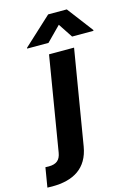

<svg xmlns="http://www.w3.org/2000/svg" viewBox="-247 -844 782 1121"><g transform="rotate(-15 143.5 -283.5)"><path d="M105.8 -545.5 11.4 24.5C4.3 65.3 -16.7 86.3 -65.3 86.3C-71.7 86.3 -77.8 86.3 -85.2 85.6L-104.8 203.8C-93.8 204.2 -84.9 204.5 -75.3 204.5C53.3 204.5 140.6 153.1 161.9 27L257.1 -545.5ZM-8.9 -610.8H120L205.6 -697.4L262.8 -610.8H391.7L392.4 -615.8L273.8 -772H161.2L-8.2 -615.8Z"/></g></svg>

Font: Magic Ui Pro
Style: Bold Italic
Weight: 700
Italic angle: -9.39999°
Designer: Stefan Endress, Andreas Faust
Version: Version 1.000;FEAKit 1.0